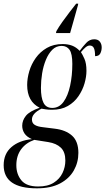

<svg xmlns="http://www.w3.org/2000/svg" viewBox="-83 -786 574 1046"><path d="M224 -616Q237 -639 256.5 -666.5Q276 -694 296.5 -720.5Q317 -747 332 -766H343L342 -759Q331 -720 320.5 -682Q310 -644 299 -606H222ZM118 240Q-63 240 -63 114Q-63 52 -21 15.5Q21 -21 91 -28Q63 -40 50.5 -59Q38 -78 38 -101Q38 -130 58 -155Q78 -180 133 -199Q65 -233 65 -323Q65 -359 76.5 -398Q88 -437 112 -470.5Q136 -504 172.5 -525Q209 -546 258 -546Q287 -546 309.5 -537.5Q332 -529 351 -509Q368 -532 386.5 -552Q405 -572 430 -572Q451 -572 461 -559Q471 -546 471 -528Q471 -510 463.5 -495Q456 -480 435 -480Q435 -512 428 -525Q421 -538 406 -538Q395 -538 383.5 -528.5Q372 -519 358 -502Q366 -490 377 -465.5Q388 -441 388 -400Q388 -368 377.5 -331.5Q367 -295 344.5 -262Q322 -229 286.5 -208.5Q251 -188 201 -188Q179 -188 164.5 -190.5Q150 -193 143 -194Q91 -168 91 -135Q91 -115 106.5 -105.5Q122 -96 151 -93L215 -85Q275 -78 309.5 -47Q344 -16 344 47Q344 99 319 143Q294 187 244 213.5Q194 240 118 240ZM202 -198Q239 -198 263 -231Q287 -264 299 -319Q311 -374 311 -438Q311 -493 296 -514.5Q281 -536 253 -536Q223 -536 202 -515Q181 -494 167 -460Q153 -426 146.5 -386Q140 -346 140 -307Q140 -254 154 -226Q168 -198 202 -198ZM125 230Q177 230 209.5 209.5Q242 189 257.5 156.5Q273 124 273 89Q273 42 248.5 18.5Q224 -5 180 -12L104 -24Q58 -8 32 27.5Q6 63 6 114Q6 163 33.5 196.5Q61 230 125 230Z"/></svg>

Font: Noto Serif Display ExtraCondensed
Style: Italic
Weight: 400
Width: 2
Italic angle: -12°
Designer: Monotype Design Team
Foundry: Monotype Imaging Inc.
Version: Version 2.009